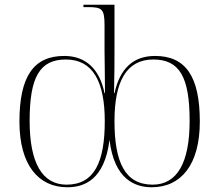

<svg xmlns="http://www.w3.org/2000/svg" viewBox="-20 -780 925 810"><path d="M264 10C335 10 421 -21 442 -190C462 -22 551 10 620 10C743 10 823 -84 823 -267C823 -458 763 -544 634 -544C542 -544 486 -491 463 -387H461C463 -461 463 -526 463 -563V-760H332V-750H351C411 -750 421 -742 421 -672V-563C421 -517 423 -460 423 -387H421C400 -489 342 -544 251 -544C122 -544 62 -458 62 -267C62 -84 142 10 264 10ZM261 -1C158 -1 105 -93 105 -270C105 -454 147 -529 258 -529C372 -529 422 -435 422 -269C422 -98 379 -1 261 -1ZM624 -1C506 -1 463 -98 463 -269C463 -436 513 -529 627 -529C738 -529 780 -454 780 -270C780 -93 727 -1 624 -1Z"/></svg>

Font: Noto Serif Display ExtraLight
Style: Regular
Weight: 200
Designer: Monotype Design Team
Foundry: Monotype Imaging Inc.
Version: Version 2.009